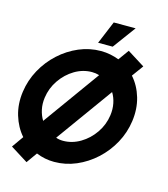

<svg xmlns="http://www.w3.org/2000/svg" viewBox="-136 -1006 1022 1169"><g transform="rotate(15 375.0 -421.5)"><path d="M141.5 58 31.5 -11 83 -84Q39.5 -133.5 18.8 -202.2Q-2 -271 9 -350Q19.5 -425 55.5 -490.8Q91.5 -556.5 146.2 -606.5Q201 -656.5 267.5 -684.8Q334 -713 405 -713Q436.5 -713 465 -707.2Q493.5 -701.5 519.5 -691.5L567.5 -758L677.5 -689L625 -617Q669.5 -567 689.8 -498Q710 -429 699 -350Q688.5 -275 652.5 -209.2Q616.5 -143.5 561.8 -93.5Q507 -43.5 440.8 -15.2Q374.5 13 303 13Q243.5 13 189.5 -9.5ZM174.5 -211 431.5 -568Q409.5 -575 385.5 -575Q328.5 -575 277.2 -544.5Q226 -514 190.8 -462.8Q155.5 -411.5 147 -350Q141.5 -310.5 149.2 -274.8Q157 -239 174.5 -211ZM322.5 -125Q379 -125 430.5 -155.5Q482 -186 517.2 -237.2Q552.5 -288.5 561 -350Q566.5 -389.5 559.2 -425.2Q552 -461 534.5 -489L277.5 -132.5Q297.5 -125 322.5 -125ZM374.5 -757 434.5 -901H572.5L466.5 -757Z"/></g></svg>

Font: Urbanist ExtraBold
Style: Italic
Weight: 800
Italic angle: -8°
Designer: Corey Hu
Foundry: Corey Hu
Version: Version 1.321; ttfautohint (v1.8.4.7-5d5b)